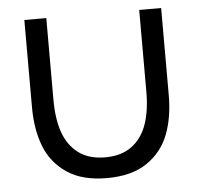

<svg xmlns="http://www.w3.org/2000/svg" viewBox="-45 -586 671 645"><g transform="rotate(-5 291.0 -263.5)"><path d="M60 -246.3V-540H134V-264.3Q134 -200 149.8 -154.7Q165.7 -109.3 200.6 -83Q235.5 -56.7 290.7 -56.7Q345.8 -56.7 380.8 -83Q415.7 -109.3 431.5 -154.7Q447.3 -200 447.3 -264.3V-540H521.3V-246.3Q521.3 -170.8 499.2 -113.8Q477.2 -56.8 425.8 -21.8Q374.3 13.3 290.7 13.3Q207 13.3 155.6 -21.8Q104.2 -56.8 82.1 -113.8Q60 -170.8 60 -246.3Z"/></g></svg>

Font: Hauora
Style: Regular
Weight: 400
Designer: Wayne Shih
Foundry: WCYS
Version: Version 1.001